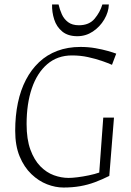

<svg xmlns="http://www.w3.org/2000/svg" viewBox="-20 -830 588 859"><path d="M264 9Q228 9 190.5 -5.5Q153 -20 120.5 -51Q88 -82 68 -130Q48 -178 48 -245Q48 -312 60 -369.5Q72 -427 96 -473Q120 -519 155 -552Q190 -585 236.5 -602.5Q283 -620 340 -620Q375 -620 406.5 -614.5Q438 -609 462.5 -602Q487 -595 500 -590L481 -540Q463 -548 435.5 -557.5Q408 -567 374 -574.5Q340 -582 302 -582Q237 -582 191.5 -543Q146 -504 122.5 -435Q99 -366 99 -275Q99 -207 116 -160.5Q133 -114 160.5 -86Q188 -58 221 -46Q254 -34 287 -34Q303 -34 327 -37Q351 -40 377.5 -45.5Q404 -51 424 -58L442 -304H490L469 -43Q437 -27 405 -15Q373 -3 338.5 3Q304 9 264 9ZM326 -668Q284 -668 258.5 -689Q233 -710 222.5 -743Q212 -776 213 -810H242Q247 -788 256.5 -766.5Q266 -745 284.5 -731Q303 -717 333 -717Q379 -717 403.5 -746.5Q428 -776 438 -810H467Q466 -776 446.5 -743Q427 -710 395.5 -689Q364 -668 326 -668Z"/></svg>

Font: Ancizar Sans Thin
Style: Italic
Weight: 100
Italic angle: -4°
Designer: Cesar Puertas, Viviana Monsalve, Julian Moncada, Julian Prieto, Jose Castro, Mariel Hernandez, Felipe Aragon, Sara Alarc
Version: Version 8.100